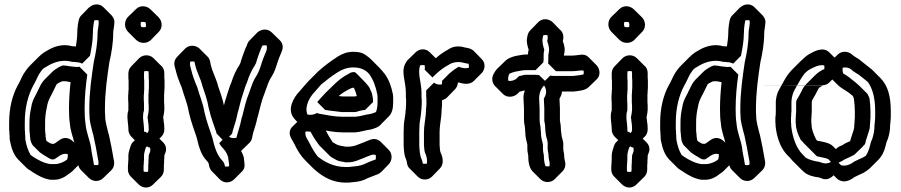

<svg xmlns="http://www.w3.org/2000/svg" viewBox="-20 -768 4034 860"><path d="M303 -561C265 -572 229 -562 201 -547L177 -533C167 -526 159 -519 151 -511L116 -476C104 -464 95 -452 85 -436C77 -422 68 -399 59 -385C36 -342 21 -286 21 -220V-197C21 -190 21 -183 22 -176C22 -171 22 -165 23 -160C23 -153 23 -147 24 -140C31 -105 40 -76 61 -54L62 -53L97 -18C101 -14 106 -10 111 -7C116 -4 122 -1 128 4C150 18 174 32 205 37H227C249 36 266 27 280 17C288 10 297 6 305 -2L306 -3L331 -28C333 -19 337 -12 343 -6L378 29C396 47 424 47 442 30L443 29L479 -6C489 -16 493 -30 491 -45L489 -55C483 -91 476 -128 468 -163L464 -177C459 -200 451 -222 451 -250C450 -259 450 -269 450 -279C450 -356 460 -423 470 -490C479 -529 487 -574 487 -619C487 -626 488 -635 490 -645L492 -662C494 -674 491 -685 483 -695C482 -697 481 -698 479 -700L478 -701L443 -736C425 -754 397 -751 380 -735H379L344 -699C338 -693 334 -685 332 -675L329 -658C327 -644 326 -631 326 -619C326 -600 323 -581 320 -560C314 -560 306 -561 303 -561ZM313 -129C304 -138 295 -146 282 -149C255 -155 240 -133 222 -124H213C208 -124 202 -128 197 -131C194 -133 190 -136 188 -137C187 -141 185 -147 185 -152C184 -156 184 -160 184 -165C183 -171 183 -177 182 -182V-220C182 -244 185 -266 190 -288C195 -323 211 -341 223 -369L234 -391L245 -398C249 -400 254 -402 259 -404H275C283 -403 288 -401 296 -400C292 -362 289 -322 289 -279C289 -257 290 -233 293 -215C295 -184 306 -157 313 -129ZM371 -434 336 -469C331 -468 327 -468 323 -468L311 -469C296 -470 288 -472 275 -474C272 -474 268 -474 264 -475C262 -475 262 -474 259 -474C254 -472 249 -470 245 -468L229 -458C223 -454 218 -450 214 -446L179 -411C173 -405 169 -399 164 -391L153 -369C141 -341 125 -323 120 -288C115 -266 112 -244 112 -220V-182C113 -177 113 -171 114 -165C114 -160 114 -156 115 -152C115 -140 120 -128 125 -120V-119L160 -84H161C171 -76 185 -68 197 -61C202 -58 208 -54 213 -54H222C240 -63 255 -84 283 -78C285 -69 283 -61 281 -54C269 -44 249 -34 227 -33H205C174 -38 150 -52 128 -66C124 -69 119 -73 117 -74C105 -94 99 -115 94 -140C93 -147 93 -153 93 -160C92 -165 92 -171 92 -176C91 -183 91 -190 91 -197V-220C91 -286 106 -342 129 -385C138 -399 147 -422 155 -436C160 -444 166 -452 170 -457C173 -459 175 -461 177 -463L201 -477C229 -492 265 -502 303 -491C306 -491 311 -491 317 -490L329 -489C336 -488 342 -486 348 -483L383 -518C389 -549 396 -586 396 -619C396 -631 397 -644 399 -658L402 -675C402 -676 403 -677 403 -677C409 -678 417 -678 421 -677C422 -671 423 -667 422 -662L420 -645C418 -635 417 -626 417 -619C417 -574 409 -529 400 -490C390 -423 380 -356 380 -279C380 -269 380 -259 381 -250C381 -222 389 -200 394 -177L398 -163C406 -128 413 -91 419 -55L421 -45C422 -39 421 -32 420 -29C413 -28 408 -28 402 -29C402 -30 401 -29 401 -30L399 -40C396 -63 390 -82 388 -106C382 -143 366 -175 363 -215C360 -233 359 -257 359 -279C359 -334 364 -385 371 -434Z M639 -113 645 -108C647 -108 650 -107 652 -107C654 -99 654 -91 650 -82C649 -79 646 -73 646 -70C646 -65 646 -57 645 -48C645 -39 645 -32 644 -28V-8C644 -5 643 0 643 1C639 2 637 2 634 2C631 2 626 1 624 1C623 -3 623 -5 623 -8V-17C623 -23 623 -29 624 -35C624 -38 624 -44 625 -52V-71C625 -82 630 -97 633 -107ZM639 -172 633 -177C631 -177 627 -178 626 -178C625 -181 625 -185 625 -188V-194C625 -201 623 -211 623 -218C622 -221 622 -224 622 -227C621 -234 620 -242 621 -251C621 -258 622 -266 625 -274V-306C624 -315 624 -323 624 -330C624 -337 624 -344 625 -351C625 -356 625 -361 626 -366V-406C625 -413 625 -421 625 -428V-439C625 -442 626 -446 626 -449C632 -450 640 -450 645 -449C645 -447 646 -444 646 -441V-430C646 -423 646 -416 647 -409V-384C647 -375 647 -368 646 -361C646 -355 646 -350 645 -345V-310C646 -302 646 -296 646 -291V-275C645 -265 644 -256 642 -248C642 -247 642 -246 641 -244V-241C642 -236 643 -230 643 -225C645 -217 646 -203 646 -194V-188C646 -178 643 -176 639 -172ZM552 -227C552 -224 552 -221 553 -218C553 -211 555 -201 555 -194V-188C555 -176 560 -165 568 -156L569 -155L584 -140L575 -131C570 -127 568 -121 565 -114C561 -101 555 -85 555 -71V-52C554 -44 554 -38 554 -35C553 -29 553 -23 553 -17V-8C553 4 558 15 566 23L601 58C610 67 622 72 634 72C646 72 657 67 665 59L701 24C709 16 714 4 714 -8V-28C715 -32 715 -39 715 -48C716 -57 716 -65 716 -70C716 -73 719 -79 720 -82C728 -100 723 -118 711 -130L694 -147L703 -156C711 -164 716 -175 716 -188V-194C716 -203 715 -217 713 -225C713 -230 712 -236 711 -241V-244C712 -246 712 -247 712 -248C714 -256 715 -265 716 -275V-291C716 -296 716 -302 715 -310V-345C716 -350 716 -355 716 -361C717 -368 717 -375 717 -384V-409C716 -416 716 -423 716 -430V-441C716 -453 712 -463 704 -472C703 -473 703 -472 702 -473L667 -508C648 -526 619 -523 603 -507L568 -471C560 -463 555 -452 555 -439V-428C555 -421 555 -413 556 -406V-366C555 -361 555 -356 555 -351C554 -344 554 -337 554 -330C554 -323 554 -315 555 -306V-274C550 -260 550 -242 552 -227ZM610 -659C610 -662 611 -667 611 -669C615 -670 617 -670 620 -670C624 -670 629 -669 632 -668C633 -664 634 -660 634 -656C634 -653 633 -649 633 -647C630 -646 626 -646 623 -646C619 -646 615 -647 612 -648C611 -653 610 -655 610 -659ZM540 -659C540 -646 545 -634 554 -625L589 -590C598 -581 610 -576 623 -576C635 -576 646 -580 655 -588L656 -589L691 -625C699 -633 704 -644 704 -656C704 -669 700 -680 691 -690L690 -691L654 -726C645 -735 633 -740 620 -740C608 -740 597 -735 589 -727L553 -692C545 -684 540 -672 540 -659Z M977 -142 962 -127C968 -113 979 -105 987 -94C994 -85 999 -74 1002 -63C1003 -47 1008 -34 1006 -23C1001 -22 992 -21 988 -22C985 -33 985 -39 977 -47C951 -74 941 -109 931 -152C919 -189 905 -224 896 -265C889 -307 874 -339 864 -376C853 -402 843 -427 836 -457L832 -472C830 -479 831 -487 832 -492C838 -493 846 -493 851 -492L854 -478C862 -443 879 -416 887 -382C897 -352 909 -320 915 -283C919 -270 921 -261 924 -249L928 -237C934 -216 943 -195 949 -175C949 -174 949 -172 950 -170ZM1006 -155 1020 -170C1022 -187 1038 -227 1041 -246C1043 -257 1045 -266 1048 -274L1059 -318C1066 -342 1073 -362 1080 -384L1086 -398C1096 -430 1107 -453 1123 -478C1126 -483 1129 -490 1130 -497L1137 -518C1144 -536 1147 -547 1155 -563L1156 -564C1163 -566 1170 -565 1175 -564C1176 -556 1176 -549 1173 -540C1164 -519 1155 -497 1148 -473C1141 -449 1132 -433 1120 -414C1109 -394 1104 -373 1095 -350C1082 -320 1074 -281 1065 -247C1063 -242 1061 -236 1060 -228C1057 -210 1043 -169 1039 -151C1028 -148 1016 -149 1006 -155ZM762 -472 766 -457C773 -427 783 -402 794 -376C804 -339 819 -307 826 -265C835 -224 849 -189 861 -152C871 -110 880 -75 906 -48C912 -42 915 -38 916 -28C918 -16 923 -7 930 0L965 36C967 38 970 40 973 42C993 55 1016 48 1029 35L1064 0C1082 -18 1074 -37 1072 -63C1069 -73 1066 -82 1060 -91C1060 -91 1061 -93 1062 -94L1098 -129C1104 -135 1107 -142 1109 -150L1111 -160C1113 -174 1128 -215 1130 -228C1131 -236 1133 -242 1135 -247C1144 -281 1152 -320 1165 -350C1174 -373 1179 -394 1190 -414C1202 -433 1211 -449 1218 -473C1225 -497 1234 -519 1243 -540C1250 -559 1245 -576 1234 -587L1198 -622C1185 -635 1165 -640 1146 -631C1141 -629 1136 -626 1133 -623L1098 -587C1092 -581 1088 -573 1085 -563C1077 -547 1074 -536 1067 -518L1060 -497C1059 -490 1056 -483 1053 -478C1037 -453 1026 -430 1016 -398L1010 -384C1003 -362 996 -342 989 -318L983 -296C977 -326 966 -356 957 -382C949 -416 932 -443 924 -478L921 -493C919 -501 916 -508 910 -514L875 -549C873 -552 869 -554 866 -556C846 -568 823 -564 809 -550L774 -514C764 -504 758 -489 762 -472Z M1354 -149C1348 -159 1347 -170 1348 -178C1355 -180 1365 -179 1371 -178C1383 -155 1396 -135 1411 -116L1458 -69C1462 -66 1465 -63 1468 -62L1482 -54C1493 -47 1504 -45 1518 -43C1522 -42 1525 -41 1527 -41H1539C1569 -41 1590 -54 1611 -61C1614 -62 1619 -64 1625 -67L1636 -71C1646 -76 1655 -76 1663 -74C1664 -67 1664 -60 1663 -54C1647 -48 1641 -46 1627 -40C1606 -29 1589 -24 1560 -22C1551 -21 1544 -20 1539 -20H1527C1475 -20 1433 -43 1403 -67C1390 -84 1378 -103 1369 -122ZM1284 -149 1299 -122C1312 -95 1327 -70 1348 -49L1349 -48L1384 -13C1388 -9 1393 -5 1398 -1C1429 25 1472 50 1527 50H1539C1544 50 1551 49 1560 48C1589 46 1606 41 1627 30C1641 24 1645 23 1660 17L1671 13C1676 11 1680 9 1685 4H1686L1721 -32C1737 -48 1739 -78 1722 -96L1686 -132C1674 -144 1656 -150 1636 -141L1625 -137C1619 -134 1614 -132 1611 -131C1590 -124 1569 -111 1539 -111H1527C1525 -111 1522 -112 1518 -113C1504 -115 1493 -117 1482 -124L1470 -131C1458 -149 1445 -171 1435 -191C1433 -195 1430 -199 1427 -202L1392 -238C1373 -257 1342 -252 1325 -235L1289 -200C1277 -188 1273 -169 1284 -149ZM1436 -276C1456 -272 1481 -270 1503 -267C1507 -266 1512 -266 1517 -266H1568C1575 -266 1584 -269 1589 -271C1595 -272 1601 -274 1608 -275C1610 -275 1613 -275 1616 -276L1651 -311C1651 -332 1648 -338 1645 -353L1641 -361L1635 -375C1634 -377 1633 -379 1632 -380L1622 -392C1619 -396 1616 -399 1613 -402L1578 -438C1575 -441 1572 -442 1569 -445H1562C1560 -445 1558 -445 1557 -444C1551 -444 1546 -440 1541 -437C1515 -424 1493 -406 1473 -386L1437 -351C1424 -338 1413 -324 1401 -311ZM1497 -338C1509 -348 1525 -359 1541 -367C1546 -370 1557 -375 1562 -375H1565L1571 -361C1574 -355 1576 -345 1578 -338C1576 -337 1571 -336 1568 -336H1517C1509 -336 1504 -337 1497 -338ZM1399 -262C1386 -253 1369 -252 1357 -255C1342 -294 1370 -337 1391 -358C1400 -369 1410 -380 1418 -389C1442 -409 1465 -427 1492 -444C1510 -456 1534 -466 1562 -466C1594 -466 1617 -456 1634 -436C1652 -411 1663 -381 1670 -345C1671 -337 1672 -325 1671 -309C1671 -291 1668 -275 1664 -266C1656 -263 1649 -260 1641 -258C1616 -255 1597 -247 1571 -245H1517C1479 -245 1447 -252 1413 -258C1408 -259 1404 -260 1399 -262ZM1399 -192C1404 -190 1408 -189 1413 -188C1447 -182 1479 -175 1517 -175H1571C1597 -177 1616 -185 1641 -188C1659 -193 1674 -198 1685 -209V-210L1721 -246C1735 -260 1741 -279 1741 -309C1742 -325 1741 -337 1740 -345C1733 -381 1722 -411 1704 -436C1695 -447 1687 -457 1678 -466L1643 -501C1637 -507 1629 -514 1620 -520C1602 -533 1586 -536 1562 -536C1534 -536 1510 -526 1492 -514C1461 -494 1433 -473 1406 -449L1371 -414C1352 -395 1338 -378 1321 -358C1297 -334 1263 -278 1297 -238C1299 -235 1301 -233 1303 -231L1338 -195C1353 -180 1379 -178 1399 -192Z M1960 -406C1961 -400 1960 -394 1959 -390C1948 -388 1935 -389 1924 -398L1889 -363V-337C1890 -332 1890 -326 1890 -319V-299C1889 -282 1887 -270 1887 -254C1885 -231 1879 -203 1879 -176V-119C1880 -109 1880 -101 1881 -96C1881 -93 1882 -90 1883 -86C1891 -69 1895 -50 1892 -35C1885 -34 1879 -34 1874 -35C1873 -38 1873 -40 1872 -43C1872 -45 1871 -48 1870 -51C1860 -73 1860 -87 1858 -116V-176C1858 -199 1859 -218 1863 -239L1866 -260C1866 -267 1867 -275 1868 -282C1868 -287 1868 -293 1869 -300V-319C1869 -323 1869 -327 1868 -331V-353C1868 -398 1849 -440 1862 -475C1869 -477 1877 -477 1882 -476C1883 -469 1884 -463 1882 -456L1917 -421L1940 -443C1956 -457 1972 -468 1987 -476C2007 -490 2032 -494 2060 -486C2064 -485 2067 -484 2070 -484C2073 -484 2078 -482 2079 -482C2080 -476 2081 -472 2080 -466C2080 -465 2079 -464 2079 -464C2062 -460 2049 -464 2034 -469C2021 -461 2009 -453 1997 -442C1996 -442 1996 -442 1995 -441ZM2031 -397C2031 -397 2033 -398 2034 -399C2058 -391 2084 -388 2102 -405L2103 -406L2138 -441C2144 -447 2148 -456 2150 -466C2152 -482 2147 -494 2138 -503L2103 -539C2095 -547 2083 -552 2070 -554C2067 -554 2064 -555 2060 -556C2032 -564 2007 -560 1987 -546C1969 -536 1949 -523 1932 -507L1905 -534C1902 -537 1899 -539 1896 -541C1877 -552 1856 -547 1842 -534L1841 -533L1805 -498C1802 -495 1801 -492 1799 -489C1773 -450 1798 -404 1798 -353V-331C1799 -327 1799 -323 1799 -319V-300C1798 -293 1798 -287 1798 -282C1797 -275 1796 -267 1796 -260L1793 -239C1789 -218 1788 -199 1788 -176V-116C1790 -87 1790 -73 1800 -51C1801 -48 1802 -45 1802 -43C1804 -30 1806 -22 1814 -14L1815 -13L1851 23C1869 41 1898 40 1915 23L1950 -13C1969 -32 1965 -61 1953 -86C1952 -90 1951 -93 1951 -96C1950 -101 1950 -109 1949 -119V-176C1949 -203 1955 -231 1957 -254C1957 -270 1959 -282 1960 -299V-319C1967 -321 1976 -325 1982 -331L2017 -367C2025 -375 2030 -385 2031 -397Z M2421 -406 2394 -432C2385 -433 2377 -433 2368 -433H2340C2334 -433 2329 -433 2326 -432L2310 -428C2308 -428 2306 -428 2305 -427L2290 -413C2279 -407 2269 -404 2257 -406C2255 -416 2256 -428 2262 -438C2270 -442 2278 -444 2288 -447L2310 -451C2319 -453 2329 -454 2340 -454H2379L2414 -489V-493C2415 -497 2415 -501 2415 -505V-521C2415 -530 2416 -538 2418 -545C2413 -561 2407 -580 2411 -599L2413 -609L2414 -610C2419 -611 2425 -612 2431 -611C2432 -611 2432 -610 2432 -610C2433 -604 2434 -600 2433 -594L2431 -584C2438 -564 2443 -547 2436 -523V-505C2436 -498 2436 -491 2435 -484L2470 -449H2543C2562 -449 2579 -454 2594 -452C2595 -447 2595 -439 2594 -435C2580 -431 2565 -430 2549 -428H2457C2453 -429 2449 -429 2444 -429ZM2417 -385C2427 -371 2430 -352 2420 -334L2416 -326C2416 -309 2418 -299 2418 -283V-227C2420 -217 2422 -207 2422 -195C2422 -192 2423 -183 2423 -180C2424 -175 2424 -170 2425 -166C2425 -160 2427 -155 2429 -148C2432 -139 2434 -129 2433 -118V-103C2433 -93 2437 -80 2437 -72C2437 -69 2437 -65 2438 -60C2438 -54 2440 -49 2441 -44C2443 -37 2442 -28 2441 -23C2435 -22 2429 -23 2423 -24C2418 -39 2416 -55 2416 -72C2416 -73 2416 -75 2415 -77C2413 -86 2412 -95 2412 -103V-121C2408 -139 2403 -152 2403 -174C2402 -181 2402 -186 2402 -189C2401 -193 2401 -197 2401 -200L2399 -210C2398 -217 2397 -225 2397 -232V-283C2397 -298 2395 -306 2395 -324C2394 -349 2403 -371 2417 -385ZM2495 -166C2494 -170 2494 -175 2493 -180C2493 -183 2492 -192 2492 -195C2492 -207 2490 -217 2488 -227V-283C2488 -299 2486 -309 2486 -326C2491 -335 2497 -346 2497 -358H2549C2576 -361 2601 -363 2617 -378L2653 -413C2671 -430 2668 -459 2652 -476L2651 -477L2616 -512C2596 -532 2572 -519 2543 -519H2506V-523C2513 -547 2508 -564 2501 -584L2503 -594C2505 -609 2501 -623 2491 -633H2490L2455 -669C2448 -675 2440 -679 2431 -681C2416 -684 2401 -679 2391 -669L2356 -633C2349 -626 2345 -618 2343 -609L2341 -599C2337 -580 2343 -561 2348 -545C2346 -539 2345 -532 2345 -524H2340C2329 -524 2319 -523 2310 -521L2288 -517C2270 -512 2256 -507 2244 -496L2243 -495L2207 -460C2201 -454 2196 -446 2191 -437C2180 -417 2185 -395 2198 -382L2233 -347C2251 -329 2281 -332 2298 -348L2299 -349L2308 -358H2310L2326 -362C2328 -363 2328 -362 2331 -362C2326 -352 2324 -338 2325 -324C2325 -306 2327 -298 2327 -283V-232C2327 -225 2328 -217 2329 -210L2331 -200C2331 -197 2331 -193 2332 -189C2332 -186 2332 -181 2333 -174C2333 -152 2338 -139 2342 -121V-103C2342 -95 2343 -86 2345 -77C2346 -75 2346 -73 2346 -72C2346 -44 2350 -17 2365 -1L2366 0L2401 35C2419 52 2448 51 2464 35L2499 0C2510 -11 2515 -27 2511 -44C2510 -49 2508 -54 2508 -60C2507 -65 2507 -69 2507 -72C2507 -80 2503 -93 2503 -103V-118C2505 -136 2495 -151 2495 -166Z M2804 -113 2810 -108C2812 -108 2815 -107 2817 -107C2819 -99 2819 -91 2815 -82C2814 -79 2811 -73 2811 -70C2811 -65 2811 -57 2810 -48C2810 -39 2810 -32 2809 -28V-8C2809 -5 2808 0 2808 1C2804 2 2802 2 2799 2C2796 2 2791 1 2789 1C2788 -3 2788 -5 2788 -8V-17C2788 -23 2788 -29 2789 -35C2789 -38 2789 -44 2790 -52V-71C2790 -82 2795 -97 2798 -107ZM2804 -172 2798 -177C2796 -177 2792 -178 2791 -178C2790 -181 2790 -185 2790 -188V-194C2790 -201 2788 -211 2788 -218C2787 -221 2787 -224 2787 -227C2786 -234 2785 -242 2786 -251C2786 -258 2787 -266 2790 -274V-306C2789 -315 2789 -323 2789 -330C2789 -337 2789 -344 2790 -351C2790 -356 2790 -361 2791 -366V-406C2790 -413 2790 -421 2790 -428V-439C2790 -442 2791 -446 2791 -449C2797 -450 2805 -450 2810 -449C2810 -447 2811 -444 2811 -441V-430C2811 -423 2811 -416 2812 -409V-384C2812 -375 2812 -368 2811 -361C2811 -355 2811 -350 2810 -345V-310C2811 -302 2811 -296 2811 -291V-275C2810 -265 2809 -256 2807 -248C2807 -247 2807 -246 2806 -244V-241C2807 -236 2808 -230 2808 -225C2810 -217 2811 -203 2811 -194V-188C2811 -178 2808 -176 2804 -172ZM2717 -227C2717 -224 2717 -221 2718 -218C2718 -211 2720 -201 2720 -194V-188C2720 -176 2725 -165 2733 -156L2734 -155L2749 -140L2740 -131C2735 -127 2733 -121 2730 -114C2726 -101 2720 -85 2720 -71V-52C2719 -44 2719 -38 2719 -35C2718 -29 2718 -23 2718 -17V-8C2718 4 2723 15 2731 23L2766 58C2775 67 2787 72 2799 72C2811 72 2822 67 2830 59L2866 24C2874 16 2879 4 2879 -8V-28C2880 -32 2880 -39 2880 -48C2881 -57 2881 -65 2881 -70C2881 -73 2884 -79 2885 -82C2893 -100 2888 -118 2876 -130L2859 -147L2868 -156C2876 -164 2881 -175 2881 -188V-194C2881 -203 2880 -217 2878 -225C2878 -230 2877 -236 2876 -241V-244C2877 -246 2877 -247 2877 -248C2879 -256 2880 -265 2881 -275V-291C2881 -296 2881 -302 2880 -310V-345C2881 -350 2881 -355 2881 -361C2882 -368 2882 -375 2882 -384V-409C2881 -416 2881 -423 2881 -430V-441C2881 -453 2877 -463 2869 -472C2868 -473 2868 -472 2867 -473L2832 -508C2813 -526 2784 -523 2768 -507L2733 -471C2725 -463 2720 -452 2720 -439V-428C2720 -421 2720 -413 2721 -406V-366C2720 -361 2720 -356 2720 -351C2719 -344 2719 -337 2719 -330C2719 -323 2719 -315 2720 -306V-274C2715 -260 2715 -242 2717 -227ZM2775 -659C2775 -662 2776 -667 2776 -669C2780 -670 2782 -670 2785 -670C2789 -670 2794 -669 2797 -668C2798 -664 2799 -660 2799 -656C2799 -653 2798 -649 2798 -647C2795 -646 2791 -646 2788 -646C2784 -646 2780 -647 2777 -648C2776 -653 2775 -655 2775 -659ZM2705 -659C2705 -646 2710 -634 2719 -625L2754 -590C2763 -581 2775 -576 2788 -576C2800 -576 2811 -580 2820 -588L2821 -589L2856 -625C2864 -633 2869 -644 2869 -656C2869 -669 2865 -680 2856 -690L2855 -691L2819 -726C2810 -735 2798 -740 2785 -740C2773 -740 2762 -735 2754 -727L2718 -692C2710 -684 2705 -672 2705 -659Z M3219 -561C3181 -572 3145 -562 3117 -547L3093 -533C3083 -526 3075 -519 3067 -511L3032 -476C3020 -464 3011 -452 3001 -436C2993 -422 2984 -399 2975 -385C2952 -342 2937 -286 2937 -220V-197C2937 -190 2937 -183 2938 -176C2938 -171 2938 -165 2939 -160C2939 -153 2939 -147 2940 -140C2947 -105 2956 -76 2977 -54L2978 -53L3013 -18C3017 -14 3022 -10 3027 -7C3032 -4 3038 -1 3044 4C3066 18 3090 32 3121 37H3143C3165 36 3182 27 3196 17C3204 10 3213 6 3221 -2L3222 -3L3247 -28C3249 -19 3253 -12 3259 -6L3294 29C3312 47 3340 47 3358 30L3359 29L3395 -6C3405 -16 3409 -30 3407 -45L3405 -55C3399 -91 3392 -128 3384 -163L3380 -177C3375 -200 3367 -222 3367 -250C3366 -259 3366 -269 3366 -279C3366 -356 3376 -423 3386 -490C3395 -529 3403 -574 3403 -619C3403 -626 3404 -635 3406 -645L3408 -662C3410 -674 3407 -685 3399 -695C3398 -697 3397 -698 3395 -700L3394 -701L3359 -736C3341 -754 3313 -751 3296 -735H3295L3260 -699C3254 -693 3250 -685 3248 -675L3245 -658C3243 -644 3242 -631 3242 -619C3242 -600 3239 -581 3236 -560C3230 -560 3222 -561 3219 -561ZM3229 -129C3220 -138 3211 -146 3198 -149C3171 -155 3156 -133 3138 -124H3129C3124 -124 3118 -128 3113 -131C3110 -133 3106 -136 3104 -137C3103 -141 3101 -147 3101 -152C3100 -156 3100 -160 3100 -165C3099 -171 3099 -177 3098 -182V-220C3098 -244 3101 -266 3106 -288C3111 -323 3127 -341 3139 -369L3150 -391L3161 -398C3165 -400 3170 -402 3175 -404H3191C3199 -403 3204 -401 3212 -400C3208 -362 3205 -322 3205 -279C3205 -257 3206 -233 3209 -215C3211 -184 3222 -157 3229 -129ZM3287 -434 3252 -469C3247 -468 3243 -468 3239 -468L3227 -469C3212 -470 3204 -472 3191 -474C3188 -474 3184 -474 3180 -475C3178 -475 3178 -474 3175 -474C3170 -472 3165 -470 3161 -468L3145 -458C3139 -454 3134 -450 3130 -446L3095 -411C3089 -405 3085 -399 3080 -391L3069 -369C3057 -341 3041 -323 3036 -288C3031 -266 3028 -244 3028 -220V-182C3029 -177 3029 -171 3030 -165C3030 -160 3030 -156 3031 -152C3031 -140 3036 -128 3041 -120V-119L3076 -84H3077C3087 -76 3101 -68 3113 -61C3118 -58 3124 -54 3129 -54H3138C3156 -63 3171 -84 3199 -78C3201 -69 3199 -61 3197 -54C3185 -44 3165 -34 3143 -33H3121C3090 -38 3066 -52 3044 -66C3040 -69 3035 -73 3033 -74C3021 -94 3015 -115 3010 -140C3009 -147 3009 -153 3009 -160C3008 -165 3008 -171 3008 -176C3007 -183 3007 -190 3007 -197V-220C3007 -286 3022 -342 3045 -385C3054 -399 3063 -422 3071 -436C3076 -444 3082 -452 3086 -457C3089 -459 3091 -461 3093 -463L3117 -477C3145 -492 3181 -502 3219 -491C3222 -491 3227 -491 3233 -490L3245 -489C3252 -488 3258 -486 3264 -483L3299 -518C3305 -549 3312 -586 3312 -619C3312 -631 3313 -644 3315 -658L3318 -675C3318 -676 3319 -677 3319 -677C3325 -678 3333 -678 3337 -677C3338 -671 3339 -667 3338 -662L3336 -645C3334 -635 3333 -626 3333 -619C3333 -574 3325 -529 3316 -490C3306 -423 3296 -356 3296 -279C3296 -269 3296 -259 3297 -250C3297 -222 3305 -200 3310 -177L3314 -163C3322 -128 3329 -91 3335 -55L3337 -45C3338 -39 3337 -32 3336 -29C3329 -28 3324 -28 3318 -29C3318 -30 3317 -29 3317 -30L3315 -40C3312 -63 3306 -82 3304 -106C3298 -143 3282 -175 3279 -215C3276 -233 3275 -257 3275 -279C3275 -334 3280 -385 3287 -434Z M3736 -39C3741 -42 3747 -45 3752 -47C3764 -56 3774 -58 3787 -65C3791 -67 3803 -72 3809 -77L3845 -112C3846 -113 3845 -113 3846 -114L3854 -122C3854 -123 3854 -123 3855 -124L3859 -140C3864 -155 3869 -171 3874 -187L3876 -197C3876 -200 3876 -205 3877 -211C3877 -222 3879 -234 3879 -243V-270C3879 -287 3877 -308 3875 -324C3875 -331 3868 -342 3865 -348L3830 -383C3820 -393 3806 -404 3794 -413C3782 -424 3768 -432 3757 -439C3754 -447 3753 -457 3755 -465C3768 -468 3784 -465 3795 -455C3805 -445 3814 -442 3827 -433C3839 -424 3856 -410 3868 -400C3890 -368 3900 -326 3900 -270V-243C3900 -232 3898 -218 3897 -207C3897 -182 3893 -166 3887 -146L3881 -132L3877 -116C3873 -99 3866 -82 3858 -70C3853 -67 3850 -65 3846 -63C3831 -56 3819 -51 3806 -44C3791 -32 3768 -22 3747 -28ZM3702 -43C3686 -33 3670 -35 3652 -42L3650 -43C3626 -46 3602 -53 3587 -63C3586 -64 3585 -66 3584 -67L3576 -75C3547 -104 3530 -151 3524 -203C3524 -209 3524 -215 3523 -221V-241C3524 -247 3524 -253 3524 -260C3525 -265 3525 -271 3525 -276V-314C3527 -336 3531 -351 3540 -367L3550 -385C3561 -405 3573 -425 3585 -440C3593 -447 3599 -453 3605 -456C3623 -466 3649 -480 3672 -475C3673 -469 3673 -463 3672 -458C3670 -457 3668 -456 3666 -456H3665L3664 -455C3651 -448 3640 -440 3630 -430L3594 -394L3593 -393C3583 -383 3576 -373 3571 -361C3565 -349 3557 -334 3550 -323C3548 -319 3546 -315 3546 -311V-276C3546 -268 3546 -261 3545 -254C3545 -248 3545 -242 3544 -237V-224C3544 -219 3544 -215 3545 -211C3545 -189 3555 -165 3563 -149C3565 -143 3569 -138 3574 -134L3583 -124L3604 -103L3639 -68L3649 -66C3663 -62 3674 -62 3688 -56C3689 -56 3690 -55 3690 -55ZM3708 -412 3732 -388C3753 -368 3773 -362 3794 -343C3796 -342 3798 -340 3800 -338C3801 -335 3805 -328 3805 -324C3807 -308 3809 -287 3809 -270V-243C3809 -234 3807 -222 3807 -211C3806 -205 3806 -200 3806 -197L3804 -187C3799 -169 3792 -153 3788 -136C3775 -130 3764 -126 3752 -117C3739 -113 3732 -108 3724 -100L3711 -113C3696 -129 3665 -133 3640 -138C3638 -140 3634 -145 3633 -149C3625 -165 3615 -189 3615 -211C3614 -215 3614 -219 3614 -224V-237C3615 -242 3615 -248 3615 -254C3616 -261 3616 -268 3616 -276V-311C3616 -315 3618 -319 3620 -323C3627 -334 3635 -349 3641 -361C3643 -366 3646 -370 3649 -375C3653 -378 3660 -382 3665 -385C3665 -385 3033 -386 3666 -386C3678 -388 3686 -390 3694 -398L3695 -399ZM3453 -241V-221C3454 -215 3454 -209 3454 -203C3459 -156 3474 -112 3498 -83C3503 -76 3510 -70 3516 -64C3519 -60 3525 -55 3528 -50L3563 -15C3570 -8 3576 -2 3582 3C3598 17 3623 24 3650 27L3652 28L3660 31C3683 41 3701 30 3714 17L3728 31C3731 34 3735 37 3739 39C3764 52 3789 39 3806 26C3819 19 3831 14 3846 7C3857 1 3866 -5 3876 -14L3877 -15L3913 -51C3930 -68 3941 -89 3947 -116L3951 -132L3957 -146C3963 -166 3967 -182 3967 -207C3968 -218 3970 -232 3970 -243V-270C3970 -337 3957 -384 3924 -418L3923 -419L3888 -454C3884 -458 3880 -461 3876 -464C3861 -475 3842 -492 3827 -503C3814 -512 3805 -515 3795 -525C3777 -540 3749 -540 3733 -524L3718 -510L3695 -533C3668 -560 3630 -540 3605 -526C3594 -520 3576 -504 3564 -492L3529 -457C3525 -453 3521 -449 3519 -446C3503 -428 3492 -407 3480 -385L3470 -367C3461 -351 3457 -336 3455 -314V-276C3455 -265 3455 -251 3453 -241Z"/></svg>

Font: Dictator
Style: Chalk
Weight: 500
Version: Version MIL.1277